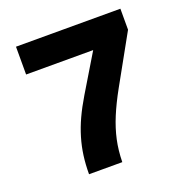

<svg xmlns="http://www.w3.org/2000/svg" viewBox="-126 -814 892 928"><g transform="rotate(-20 320.0 -350.0)"><path d="M176 0Q176 -50 182 -94.5Q188 -139 201 -183Q214 -227 234.5 -271.5Q255 -316 285 -366L400 -557H55V-700H592V-592L453 -342Q417 -277 394 -221.5Q371 -166 359.5 -113Q348 -60 347 0Z"/></g></svg>

Font: Georama ExtraCondensed Thin
Style: Bold
Weight: 700
Version: Version 1.001